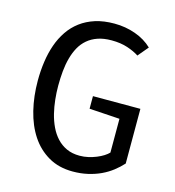

<svg xmlns="http://www.w3.org/2000/svg" viewBox="-113 -854 875 958"><g transform="rotate(15 325.0 -374.5)"><path d="M595 -98.5Q574.5 -76 549 -56.2Q523.5 -36.5 493 -22.2Q462.5 -8 426.5 0.2Q390.5 8.5 349 8.5Q277 8.5 223.2 -22.8Q169.5 -54 134.2 -107.5Q99 -161 81.5 -232.5Q64 -304 64 -385Q64 -435.5 70.8 -482.8Q77.5 -530 92 -571.5Q106.5 -613 129.8 -647.2Q153 -681.5 186 -706.2Q219 -731 262.2 -744.8Q305.5 -758.5 360.5 -758.5Q418 -758.5 469.2 -740.2Q520.5 -722 556.5 -687.5L511.5 -634Q487.5 -650 451.5 -662Q415.5 -674 368.5 -674Q328 -674 297.5 -663.5Q267 -653 244.8 -634Q222.5 -615 208 -588.8Q193.5 -562.5 184.8 -530.5Q176 -498.5 172.5 -462Q169 -425.5 169 -386.5Q169 -352 172.8 -315.8Q176.5 -279.5 185 -245Q193.5 -210.5 208 -180Q222.5 -149.5 243.8 -126.5Q265 -103.5 294.2 -90Q323.5 -76.5 362 -76.5Q384.5 -76.5 406.5 -81.5Q428.5 -86.5 448 -94.5Q467.5 -102.5 482.8 -112.2Q498 -122 507 -131.5V-306L350 -316V-381H595Z"/></g></svg>

Font: B612 Mono
Style: Regular
Weight: 400
Version: Version 1.005